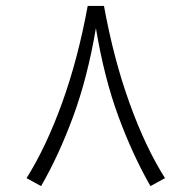

<svg xmlns="http://www.w3.org/2000/svg" viewBox="-20 -628 648 650"><path d="M276.9 -607.9H332Q364.7 -428.2 418.5 -279.1Q472.2 -129.9 538.6 -24.9L489.3 2Q428.7 -104 380.6 -234.6Q332.5 -365.2 304.7 -532.7Q276.4 -365.7 228 -234.4Q179.7 -103 119.1 2L69.8 -24.9Q136.2 -130.4 190.2 -279.5Q244.1 -428.7 276.9 -607.9Z"/></svg>

Font: Vazir Thin
Style: Thin
Weight: 100
Designer: Saber Rastikerdar
Foundry: Saber Rastikerdar
Version: Version 30.0.0